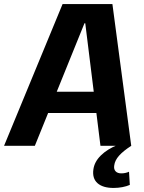

<svg xmlns="http://www.w3.org/2000/svg" viewBox="-51 -720 713 948"><path d="M258 -700H504L597 0H445L370 -605H366L121 0H-31ZM171 -267H469L454 -162H156ZM510 208Q457 208 430.5 184.5Q404 161 410 117Q415 79 447 47.5Q479 16 531 -5L597 0Q558 25 537 48.5Q516 72 513 97Q510 115 519.5 125.5Q529 136 548 136Q568 136 586 128L590 193Q574 200 553 204Q532 208 510 208Z"/></svg>

Font: Pathway Extreme SemiCondensed
Style: Bold Italic
Weight: 700
Width: 4
Italic angle: -8°
Version: Version 1.001;gftools[0.9.26]